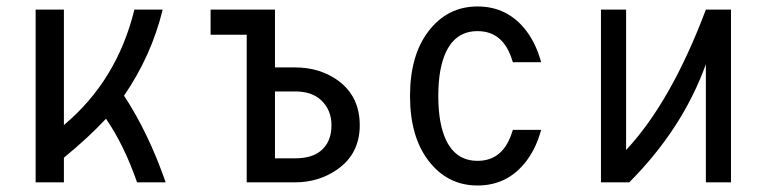

<svg xmlns="http://www.w3.org/2000/svg" viewBox="-20 -567 2384 597"><path d="M90.8 0V-537.1H178.7V-178.2Q343.8 -316.4 397.9 -537.1H485.8Q451.2 -394.5 365.7 -269.5Q442.4 -152.3 495.1 0H406.2Q366.2 -115.2 309.6 -197.8Q253.4 -137.7 178.7 -76.7V0Z M835 -282.7V-74.7H897.5Q947.3 -74.7 975.1 -96.2Q1010.7 -123.5 1010.7 -177.7Q1010.7 -226.1 977.1 -256.8Q948.2 -282.7 897.5 -282.7ZM747.1 0V-459H634.8V-537.1H835V-357.4H897Q975.6 -357.4 1032.7 -315.4Q1098.6 -266.1 1098.6 -177.7Q1098.6 -87.9 1027.3 -39.1Q970.2 0 897 0Z M1662.6 -163.1Q1647.5 -107.9 1618.2 -68.4Q1560.1 9.8 1464.8 9.8Q1370.6 9.8 1311.5 -68.4Q1254.9 -143.1 1254.9 -268.6Q1254.9 -394 1311.5 -468.8Q1370.6 -546.9 1464.8 -546.9Q1560.1 -546.9 1618.2 -468.8Q1647.5 -429.2 1662.6 -373.5Q1662.6 -373.5 1574.7 -373.5Q1569.3 -392.1 1562 -407.2Q1531.7 -470.2 1464.8 -470.2Q1398.4 -470.2 1367.7 -407.2Q1342.8 -356 1342.8 -268.6Q1342.8 -181.2 1367.7 -129.9Q1398.4 -66.9 1464.8 -66.9Q1531.7 -66.9 1562 -129.9Q1569.3 -145 1574.7 -163.1Z M1848.6 0V-537.1H1926.8V-100.6Q2066.9 -250.5 2174.8 -537.1H2252.9V0H2174.8V-367.2Q2102.1 -166 1936.5 0Z"/></svg>

Font: Consola Mono
Style: Book
Weight: 400
Monospace: yes
Designer: Wojciech Kalinowski "wmk69" (wmk69@o2.pl)
Foundry: Wojciech Kalinowski "wmk69" (wmk69@o2.pl)
Version: Version 2.1.0